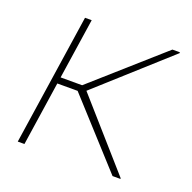

<svg xmlns="http://www.w3.org/2000/svg" viewBox="-100 -628 729 728"><g transform="rotate(20 264.5 -264.0)"><path d="M191.9 -258.3H109.9L71.3 0H44.4L123.5 -528.3H150.4L113.8 -284.2H200.7L476.1 -528.3H505.9L506.8 -525.4L223.1 -270L459 -2.4L458 0H426.8Z"/></g></svg>

Font: Roboto-ThinItalic
Style: Italic
Weight: 250
Italic angle: -12°
Designer: Google
Version: Version 1.100141; 2013; ttfautohint (v0.94.14-c901) -l 8 -r 